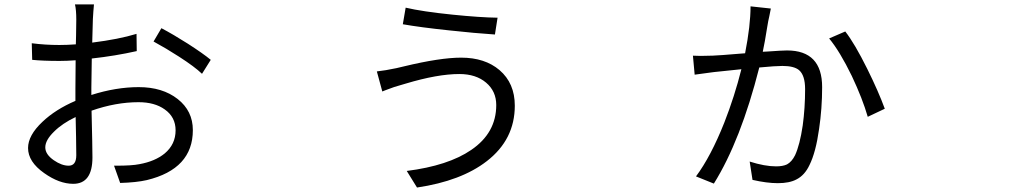

<svg xmlns="http://www.w3.org/2000/svg" viewBox="-20 -797 4540 859"><path d="M307.6 25.4Q245.1 25.4 177.7 -22.5Q105.5 -73.2 105.5 -134.8Q105.5 -191.4 169.9 -252Q228.5 -307.6 317.4 -345.7V-400.4Q317.4 -484.4 318.4 -527.3Q279.3 -524.4 247.1 -524.4Q170.9 -524.4 124 -529.3L122.1 -603.5Q182.6 -595.7 245.1 -595.7Q280.3 -595.7 319.3 -598.6Q319.3 -612.3 320.3 -637.7Q321.3 -696.3 321.3 -709Q321.3 -752.9 315.4 -777.3H400.4Q397.5 -748 395.5 -710.9Q394.5 -681.6 392.6 -606.4Q510.7 -621.1 590.8 -645.5L591.8 -568.4Q496.1 -546.9 390.6 -535.2Q388.7 -443.4 388.7 -404.3V-372.1Q499 -407.2 600.6 -407.2Q707 -407.2 774.9 -354Q842.8 -300.8 842.8 -214.8Q842.8 -41 636.7 8.8Q589.8 19.5 517.6 21.5L490.2 -55.7Q494.1 -55.7 501 -55.7Q570.3 -55.7 603.5 -62.5Q673.8 -75.2 716.8 -110.4Q765.6 -151.4 765.6 -213.9Q765.6 -273.4 716.8 -307.6Q671.9 -339.8 599.6 -339.8Q498 -339.8 389.6 -301.8Q393.6 -137.7 393.6 -92.8Q393.6 25.4 307.6 25.4ZM287.1 -55.7Q321.3 -55.7 321.3 -102.5Q321.3 -122.1 320.3 -183.6Q318.4 -242.2 318.4 -273.4Q258.8 -245.1 221.7 -208Q182.6 -169.9 182.6 -137.7Q182.6 -106.4 220.7 -80.1Q255.9 -55.7 287.1 -55.7ZM883.8 -466.8Q851.6 -498 780.3 -543.9Q722.7 -581.1 667 -611.3L702.1 -670.9Q755.9 -642.6 820.3 -601.6Q888.7 -557.6 922.9 -529.3Z M1845.7 42 1799.8 -32.2Q1985.4 -55.7 2087.9 -126Q2200.2 -202.1 2200.2 -327.1Q2200.2 -388.7 2154.8 -427.2Q2109.4 -465.8 2035.2 -465.8Q1937.5 -465.8 1794.9 -422.9Q1778.3 -418 1771.5 -416Q1748 -410.2 1705.1 -393.6Q1695.3 -389.6 1690.4 -387.7L1666 -477.5Q1703.1 -481.4 1753.9 -492.2Q1764.6 -494.1 1787.1 -500Q1949.2 -539.1 2043 -539.1Q2149.4 -539.1 2214.8 -483.4Q2283.2 -424.8 2283.2 -324.2Q2283.2 -172.9 2158.2 -76.2Q2043.9 12.7 1845.7 42ZM2194.3 -642.6Q2105.5 -648.4 1989.3 -661.1Q1859.4 -674.8 1782.2 -688.5L1794.9 -762.7Q1870.1 -745.1 2004.9 -731.4Q2128.9 -718.8 2206.1 -717.8Z M3173.8 24.4 3093.8 -7.8Q3160.2 -96.7 3220.7 -249Q3266.6 -366.2 3296.9 -487.3Q3216.8 -479.5 3174.8 -474.6Q3170.9 -473.6 3160.2 -472.7Q3108.4 -465.8 3087.9 -462.9L3080.1 -547.9Q3108.4 -545.9 3161.1 -547.9Q3164.1 -547.9 3166 -547.9Q3195.3 -548.8 3299.8 -557.6Q3308.6 -558.6 3313.5 -558.6Q3337.9 -682.6 3337.9 -768.6L3428.7 -758.8Q3426.8 -748 3421.9 -724.6Q3418.9 -710 3417 -702.1Q3416 -696.3 3413.1 -679.7Q3401.4 -605.5 3392.6 -565.4Q3399.4 -565.4 3412.1 -566.4Q3481.4 -571.3 3501 -571.3Q3658.2 -571.3 3658.2 -407.2Q3658.2 -311.5 3644.5 -219.7Q3629.9 -115.2 3601.6 -58.6Q3580.1 -12.7 3543 5.9Q3511.7 22.5 3460 22.5Q3411.1 22.5 3346.7 7.8L3334 -74.2Q3401.4 -52.7 3452.1 -52.7Q3482.4 -52.7 3501 -61.5Q3522.5 -73.2 3537.1 -102.5Q3558.6 -149.4 3571.3 -235.4Q3582 -313.5 3582 -398.4Q3582 -460 3554.7 -483.4Q3532.2 -502 3480.5 -502Q3450.2 -502 3377 -495.1Q3293.9 -168 3173.8 24.4ZM3862.3 -274.4Q3838.9 -355.5 3791 -457Q3737.3 -567.4 3689.5 -625L3761.7 -656.2Q3803.7 -602.5 3860.4 -488.3Q3910.2 -387.7 3938.5 -310.5Z"/></svg>

Font: Bpmf GenYo Gothic R
Style: R
Weight: 400
Foundry: But Ko
Version: Version 1.320